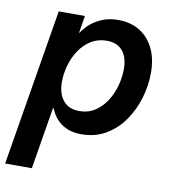

<svg xmlns="http://www.w3.org/2000/svg" viewBox="-101 -609 787 885"><g transform="rotate(10 292.5 -167.0)"><path d="M-17.6 204.1 104 -529.3H226.6L213.4 -449.2H215.8Q232.4 -475.1 256.6 -494.9Q280.8 -514.6 312 -526.4Q343.3 -538.1 381.8 -538.1Q439.5 -538.1 481.9 -512.2Q524.4 -486.3 548.1 -438.2Q571.8 -390.1 571.8 -323.7Q571.8 -263.7 554 -204.3Q536.1 -145 502.2 -96.7Q468.3 -48.3 418.7 -19Q369.1 10.3 304.7 10.3Q263.2 10.3 234.1 -3.2Q205.1 -16.6 186.5 -38.3Q168 -60.1 158.7 -85.4H155.3L107.4 204.1ZM276.4 -93.3Q317.9 -93.3 349.6 -114Q381.3 -134.8 402.8 -168.2Q424.3 -201.7 435.1 -241.5Q445.8 -281.2 445.8 -319.3Q445.8 -374 420.4 -404.3Q395 -434.6 346.7 -434.6Q305.2 -434.6 273.2 -414.8Q241.2 -395 219.2 -362.3Q197.3 -329.6 186 -290.3Q174.8 -251 174.8 -211.4Q174.8 -156.7 201.2 -125Q227.5 -93.3 276.4 -93.3Z"/></g></svg>

Font: Inter 24pt SemiBold
Style: Italic
Weight: 600
Italic angle: -9.3988°
Designer: Rasmus Andersson
Foundry: rsms
Version: Version 4.001;git-66647c0bb